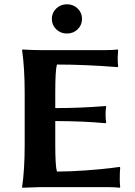

<svg xmlns="http://www.w3.org/2000/svg" viewBox="-20 -881 634 904"><path d="M244.6 -743.2Q224.1 -763.2 224.1 -792Q224.1 -820.8 244.6 -840.8Q265.1 -860.8 295.2 -860.8Q325.2 -860.8 345.7 -840.8Q366.2 -820.8 366.2 -792Q366.2 -763.2 345.7 -743.2Q325.2 -723.1 295.2 -723.1Q265.1 -723.1 244.6 -743.2ZM240.2 -200.2Q240.2 -100.1 248 -73.2Q308.1 -73.2 382.1 -78.6Q456.1 -84 500 -89.4L543.9 -95.2L545.9 -90.8Q543.9 -74.7 543.9 -36.1Q543.9 -18.1 545.9 0L543.9 2.9Q520 0 483.9 0H169.9L85 2.9L84 0Q96.2 -81.1 96.2 -200.2V-444.8Q96.2 -560.1 84 -645L85.9 -647.9Q135.7 -645 169.9 -645H474.1Q510.3 -645 534.2 -647.9L536.1 -645Q534.2 -622.1 534.2 -609.9Q534.2 -585 536.1 -568.8L534.2 -564.9Q382.3 -577.1 248 -577.1Q240.2 -550.3 240.2 -444.8V-372.1Q359.4 -372.1 477.1 -381.8L480 -378.9Q477.1 -365.7 477.1 -341.8Q477.1 -317.9 480 -304.2L477.1 -300.8Q377.9 -310.5 240.2 -311Z"/></svg>

Font: Linux Biolinum
Style: Bold
Weight: 700
Designer: Philipp H. Poll
Foundry: Philipp H. Poll
Version: Version 1.3.2 ; ttfautohint (v0.9)